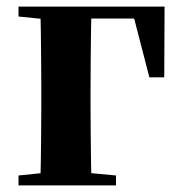

<svg xmlns="http://www.w3.org/2000/svg" viewBox="-20 -561 552 581"><path d="M101 0Q103 -26 103.5 -68Q104 -110 104.5 -156Q105 -202 105 -236V-296Q105 -335 104.5 -382.5Q104 -430 103.5 -473Q103 -516 101 -541H257Q256 -516 255.5 -473Q255 -430 254.5 -382.5Q254 -335 254 -296V-236Q254 -202 254.5 -156Q255 -110 255.5 -68Q256 -26 257 0ZM179 -505V-541H478L477 -327H432L379 -532L415 -505ZM36 0V-30L144 -41H214L331 -30V0ZM36 -511V-541H179V-500H145Z"/></svg>

Font: Noto Serif TC ExtraBold
Style: Regular
Weight: 800
Designer: Ryoko NISHIZUKA 西塚涼子 (kana & ideographs); Frank Grießhammer (Latin, Greek & Cyrillic); Wenlong ZHANG 张文龙 (bopomofo); San
Foundry: Adobe
Version: Version 2.002-H1;hotconv 1.1.0;makeotfexe 2.6.0